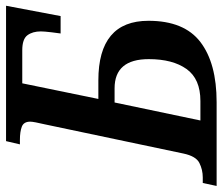

<svg xmlns="http://www.w3.org/2000/svg" viewBox="-90 -682 754 651"><g transform="rotate(-90 287.5 -357.0)"><path d="M-18 0H266Q398 0 470 -55Q542 -110 542 -231Q542 -401 340 -401H277L330 -659H442Q480 -659 493 -641.5Q506 -624 506 -596Q506 -585 503 -559.5Q500 -534 499 -529H558L593 -714H134L123 -667H138Q166 -667 183 -660.5Q200 -654 200 -632Q200 -626 197.5 -613Q195 -600 191 -583L92 -113Q83 -70 60 -58.5Q37 -47 11 -47H-8ZM204 -55 265 -346H313Q412 -346 412 -230Q412 -149 378.5 -102Q345 -55 270 -55Z"/></g></svg>

Font: Noto Serif SemiCondensed Semi
Style: Italic
Weight: 600
Width: 4
Italic angle: -12°
Designer: Monotype Design Team
Foundry: Monotype Imaging Inc.
Version: Version 1.901